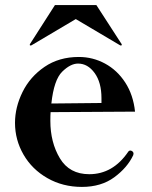

<svg xmlns="http://www.w3.org/2000/svg" viewBox="-20 -722 598 755"><path d="M505 -118 504 -112Q481 -63 429.5 -25Q378 13 302 13Q227 13 166.5 -21.5Q106 -56 72.5 -114Q39 -172 39 -239Q39 -300 68.5 -360Q98 -420 155 -459Q212 -498 290 -498Q345 -498 393 -472Q441 -446 472.5 -397.5Q504 -349 511 -283L179 -281Q178 -271 178 -247Q178 -162 215.5 -99.5Q253 -37 331 -37Q424 -37 484 -125Q487 -130 493 -130Q495 -130 499 -128Q505 -124 505 -118ZM182 -315 379 -317V-336Q379 -398 352 -435Q325 -472 287 -472Q257 -472 224.5 -440Q192 -408 182 -315ZM97 -546 98 -549 196 -702H359L458 -549L459 -546Q459 -543 455 -543L452 -544L278 -647L104 -544L101 -543Q97 -543 97 -546Z"/></svg>

Font: Shippori Mincho ExtraBold
Style: Regular
Weight: 800
Designer: FONTDASU
Foundry: FONTDASU / Google Inc. / but / Adobe
Version: Version 3.110; ttfautohint (v1.8.3)